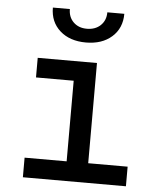

<svg xmlns="http://www.w3.org/2000/svg" viewBox="-55 -831 709 878"><g transform="rotate(5 300.0 -392.5)"><path d="M83 0V-90H276V-460H103V-550H375V-90H556V0ZM316 -639Q242 -639 197 -679Q152 -719 152 -785H230Q230 -748 253.5 -725Q277 -702 315 -702Q354 -702 378 -725Q402 -748 402 -785H480Q480 -719 435 -679Q390 -639 316 -639Z"/></g></svg>

Font: JetBrains Mono NL Medium
Style: Regular
Weight: 500
Monospace: yes
Designer: Philipp Nurullin, Konstantin Bulenkov
Foundry: JetBrains
Version: Version 2.305; ttfautohint (v1.8.4.7-5d5b)